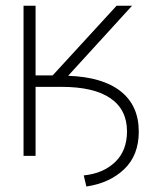

<svg xmlns="http://www.w3.org/2000/svg" viewBox="-20 -556 548 685"><path d="M64 0V-535.6H106.9V-287.1H168L396 -535.6H451.2L223.1 -285.6Q346.2 -281.2 410.6 -230.2Q475.1 -179.2 475.1 -86.4Q475.1 -2 423.1 47.6Q371.1 97.2 288.1 109.4L278.8 69.8Q347.7 63 390.4 22.5Q433.1 -18.1 433.1 -87.4Q433.1 -165 373.8 -205.6Q314.5 -246.1 199.7 -246.1H106.9V0Z"/></svg>

Font: Inter Display Extra Light
Style: Regular
Weight: 200
Designer: Rasmus Andersson
Foundry: rsms
Version: Version 4.000;git-4fc901f